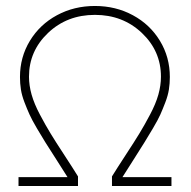

<svg xmlns="http://www.w3.org/2000/svg" viewBox="-20 -623 640 643"><path d="M42 -29.8H206.1Q191.4 -53.2 167.5 -90.6Q143.6 -127.9 131.8 -146.5Q120.1 -165 103.5 -193.4Q86.9 -221.7 78.9 -239.5Q70.8 -257.3 62 -280.3Q53.2 -303.2 50 -323.5Q46.9 -343.8 46.9 -365.2Q46.9 -431.6 80.1 -486.3Q113.3 -541 170.7 -572Q228 -603 297.9 -603Q367.7 -603 425 -572Q482.4 -541 515.6 -486.3Q548.8 -431.6 548.8 -365.2Q548.8 -343.8 545.7 -323.5Q542.5 -303.2 533.7 -280.3Q524.9 -257.3 517.1 -239.7Q509.3 -222.2 492.4 -193.6Q475.6 -165 464.1 -146.7Q452.6 -128.4 428.7 -90.6Q404.8 -52.7 390.1 -29.8H554.2V0H355V-32.2Q370.6 -57.6 400.6 -103.5Q430.7 -149.4 447 -176.3Q463.4 -203.1 482.4 -239Q501.5 -274.9 510.3 -305.9Q519 -336.9 519 -366.2Q519 -452.1 455.1 -512.7Q391.1 -573.2 297.9 -573.2Q204.6 -573.2 140.9 -512.7Q77.1 -452.1 77.1 -366.2Q77.1 -336.9 85.9 -305.9Q94.7 -274.9 113.8 -239Q132.8 -203.1 149.2 -176.3Q165.5 -149.4 195.6 -103.5Q225.6 -57.6 241.2 -32.2V0H42Z"/></svg>

Font: Compagnon Light
Style: Regular
Weight: 400
Designer: Juliette Duhe, Lea Pradine
Foundry: Velvetyne Type Foundry
Version: Version 1.000;PS 001.000;hotconv 1.0.88;makeotf.lib2.5.64775